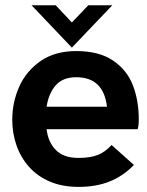

<svg xmlns="http://www.w3.org/2000/svg" viewBox="-20 -726 574 752"><path d="M288 6Q223.5 6 174.8 -15Q126 -36 93.5 -72.8Q61 -109.5 44.5 -157Q28 -204.5 28 -257Q28 -324.5 55 -386Q82 -447.5 141 -488.5Q197.5 -526 278.5 -526Q368 -526 422.8 -488.8Q477.5 -451.5 500.5 -391.8Q523.5 -332 523.5 -259Q523.5 -232.5 519 -220H162.5Q168.5 -169 199 -138.2Q229.5 -107.5 287 -107.5Q333.5 -107.5 362.8 -119Q392 -130.5 417 -158L504.5 -80Q462.5 -36.5 409.5 -15.2Q356.5 6 288 6ZM399 -308Q385.5 -423.5 278.5 -423.5Q226 -423.5 198.2 -391.8Q170.5 -360 162.5 -308ZM261.5 -539.5 103.5 -705.5H198L261.5 -638L326 -705.5H420Z"/></svg>

Font: Acari Sans
Style: Bold
Weight: 700
Designer: Alfredo Marco Pradil and Stefan Peev (font) & Cristiano Sobral (main changes)
Foundry: Alfredo Marco Pradil and Stefan Peev (font) & Cristiano Sobral (main changes)
Version: Version 1.063; ttfautohint (v1.8.3)